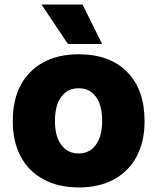

<svg xmlns="http://www.w3.org/2000/svg" viewBox="-20 -810 690 842"><path d="M325 12Q236 12 170.5 -23.5Q105 -59 70.5 -124Q36 -189 36 -279Q36 -371 70.5 -436Q105 -501 170 -536.5Q235 -572 325 -572Q461 -572 537.5 -494.5Q614 -417 614 -279Q614 -189 579.5 -124Q545 -59 480 -23.5Q415 12 325 12ZM325 -137Q373 -137 400.5 -175Q428 -213 428 -280Q428 -349 400.5 -386Q373 -423 325 -423Q277 -423 249 -386Q221 -349 221 -279Q221 -212 249 -174.5Q277 -137 325 -137ZM428 -617H278L162 -790H342Z"/></svg>

Font: Azeret Mono Thin ExtraBold
Style: Regular
Weight: 800
Version: Version 1.002